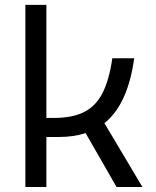

<svg xmlns="http://www.w3.org/2000/svg" viewBox="-20 -752 626 772"><path d="M82 0V-732.4H166.5V-277.8H196.8Q270.5 -277.8 317.6 -301.3Q364.7 -324.7 391.8 -377.2Q418.9 -429.7 431.6 -517.6H519.5Q494.1 -332 399.9 -256.8L552.7 0H448.7L324.2 -216.8Q276.4 -201.2 216.3 -201.2H166.5V0Z"/></svg>

Font: CaskaydiaMono NF SemiLight
Style: Regular
Weight: 350
Designer: Aaron Bell
Foundry: Saja Typeworks
Version: Version 2111.001; ttfautohint (v1.8.4);Nerd Fonts 3.1.1